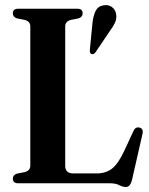

<svg xmlns="http://www.w3.org/2000/svg" viewBox="-20 -735 599 770"><path d="M296 -661.5 263.5 -655Q241.5 -648.5 241.5 -629.5V-70.5Q241.5 -39.5 274 -39.5H369Q403.5 -39.5 428.8 -58.5Q454 -77.5 479.5 -132.5L514.5 -208Q522 -227 539 -223.5Q557 -219.5 551 -196L509.5 -14Q502.5 15 484.5 15Q472.5 15 458.2 7.5Q444 0 420 0H53Q31.5 0 31.5 -18.5Q31.5 -32.5 47 -38.5L80 -45Q101.5 -51.5 101.5 -70.5V-629.5Q101.5 -648.5 80 -655L47 -661.5Q31.5 -667.5 31.5 -681.5Q31.5 -700 53 -700H290.5Q311.5 -700 311.5 -681.5Q311.5 -667.5 296 -661.5ZM350.5 -639.5Q353.5 -670.5 363 -690.2Q372.5 -710 394.5 -713.5Q414.5 -717.5 428.8 -706.8Q443 -696 445.5 -679.5Q449 -660.5 441.2 -644Q433.5 -627.5 419.5 -609L362.5 -524.5Q355.5 -515 346 -519Q341.5 -521 340.8 -525.8Q340 -530.5 340.5 -536.5Z"/></svg>

Font: Fraunces 144pt S050 SemiBold
Style: Regular
Weight: 600
Version: Version 1.000; ttfautohint (v1.8.3)